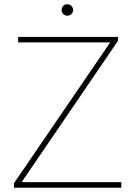

<svg xmlns="http://www.w3.org/2000/svg" viewBox="-20 -885 638 905"><path d="M551.8 -26.4V0H45.9V-21.5L499.5 -685.1H65.4V-710.9H536.1V-692.4L82 -26.4ZM270.5 -837.9Q270.5 -849.1 278.3 -857.2Q286.1 -865.2 297.4 -865.2Q308.6 -865.2 316.7 -857.2Q324.7 -849.1 324.7 -837.9Q324.7 -826.7 316.7 -818.8Q308.6 -811 297.4 -811Q286.1 -811 278.3 -818.8Q270.5 -826.7 270.5 -837.9Z"/></svg>

Font: Vazirmatn FD Thin
Style: Regular
Weight: 100
Designer: Saber Rastikerdar
Foundry: Saber Rastikerdar
Version: Version 33.003